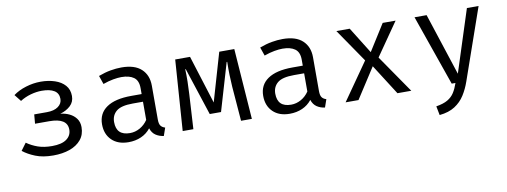

<svg xmlns="http://www.w3.org/2000/svg" viewBox="-62 -889 3816 1444"><g transform="rotate(-10 1846.0 -167.0)"><path d="M196.4 -317.4H293.8Q348.2 -317.4 379.5 -340Q410.8 -362.6 410.8 -398.5Q410.8 -441.5 377.2 -462.1Q343.6 -482.6 282.6 -482.6Q241.5 -482.6 197.4 -470.3Q153.3 -457.9 116.4 -434.4L75.4 -486.2Q115.9 -516.4 172.6 -533.8Q229.2 -551.3 285.6 -551.3Q345.1 -551.3 393.8 -535.1Q442.6 -519 471.3 -486.4Q500 -453.8 500 -404.6Q500 -359.5 469 -330.5Q437.9 -301.5 390.8 -288.2Q427.7 -284.6 459.5 -269.2Q491.3 -253.8 510.8 -226.9Q530.3 -200 530.3 -161.5Q530.3 -104.6 498.2 -65.9Q466.2 -27.2 411 -7.7Q355.9 11.8 285.1 11.8Q205.6 11.8 149.5 -10.8Q93.3 -33.3 55.4 -63.6L96.4 -119Q134.4 -91.8 180.5 -75.6Q226.7 -59.5 287.7 -59.5Q362.1 -59.5 399.2 -86.7Q436.4 -113.8 436.4 -159.5Q436.4 -247.2 299 -247.2H190.3Z M1105.1 -117.9Q1105.1 -85.1 1115.9 -70.3Q1126.7 -55.4 1149.2 -48.7L1128.2 11.8Q1093.3 7.2 1067.2 -10.5Q1041 -28.2 1029.2 -64.1Q1000 -26.7 956.2 -7.4Q912.3 11.8 860 11.8Q779 11.8 732.3 -33.8Q685.6 -79.5 685.6 -154.9Q685.6 -238.5 750.8 -283.1Q815.9 -327.7 939 -327.7H1018.5V-372.8Q1018.5 -431.3 984.4 -455.6Q950.3 -480 889.7 -480Q863.1 -480 827.2 -473.6Q791.3 -467.2 749.2 -452.3L726.7 -517.4Q775.9 -535.9 819.7 -543.6Q863.6 -551.3 903.1 -551.3Q1003.6 -551.3 1054.4 -504.1Q1105.1 -456.9 1105.1 -376.9ZM882.1 -53.8Q922.1 -53.8 958.2 -74.1Q994.4 -94.4 1018.5 -130.3V-269.2H940.5Q851.3 -269.2 814.6 -238.5Q777.9 -207.7 777.9 -155.9Q777.9 -53.8 882.1 -53.8Z M1763.6 -540 1802.6 0H1720L1699 -264.1Q1695.9 -307.7 1694.6 -353.8Q1693.3 -400 1694.4 -454.4H1690.3L1583.1 -90.8H1496.9L1377.9 -454.4H1373.8Q1375.9 -410.3 1374.9 -359.5Q1373.8 -308.7 1371.3 -265.6L1355.9 0H1274.4L1312.3 -540H1425.6L1541.5 -171.3L1648.7 -540Z M2335.9 -117.9Q2335.9 -85.1 2346.7 -70.3Q2357.4 -55.4 2380 -48.7L2359 11.8Q2324.1 7.2 2297.9 -10.5Q2271.8 -28.2 2260 -64.1Q2230.8 -26.7 2186.9 -7.4Q2143.1 11.8 2090.8 11.8Q2009.7 11.8 1963.1 -33.8Q1916.4 -79.5 1916.4 -154.9Q1916.4 -238.5 1981.5 -283.1Q2046.7 -327.7 2169.7 -327.7H2249.2V-372.8Q2249.2 -431.3 2215.1 -455.6Q2181 -480 2120.5 -480Q2093.8 -480 2057.9 -473.6Q2022.1 -467.2 1980 -452.3L1957.4 -517.4Q2006.7 -535.9 2050.5 -543.6Q2094.4 -551.3 2133.8 -551.3Q2234.4 -551.3 2285.1 -504.1Q2335.9 -456.9 2335.9 -376.9ZM2112.8 -53.8Q2152.8 -53.8 2189 -74.1Q2225.1 -94.4 2249.2 -130.3V-269.2H2171.3Q2082.1 -269.2 2045.4 -238.5Q2008.7 -207.7 2008.7 -155.9Q2008.7 -53.8 2112.8 -53.8Z M2616.9 0H2518.5L2717.9 -285.1L2543.1 -540H2645.1L2770.3 -339L2896.9 -540H2995.4L2821 -288.7L3020 0H2914.4L2766.7 -231.8Z M3629.2 -540 3439.5 3.6Q3420.5 58.5 3391.5 104.1Q3362.6 149.7 3316.2 179.7Q3269.7 209.7 3198.5 216.9L3185.1 148.2Q3241 139 3273.3 120Q3305.6 101 3324.4 71.5Q3343.1 42.1 3357.4 0H3328.7L3140 -540H3232.3L3387.2 -65.6L3540 -540Z"/></g></svg>

Font: FiraCode Nerd Font
Style: Regular
Weight: 400
Designer: Carrois Corporate, Edenspiekermann AG, Nikita Prokopov
Foundry: Carrois Corporate, Edenspiekermann AG, Nikita Prokopov
Version: Version 6.002;Nerd Fonts 2.2.2